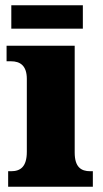

<svg xmlns="http://www.w3.org/2000/svg" viewBox="-20 -710 393 730"><path d="M23 -601H295V-690H23ZM11 0H333V-59H323C288 -59 264 -75 264 -130V-536H5V-477H22C56 -477 82 -461 82 -410V-133C82 -76 58 -59 22 -59H11Z"/></svg>

Font: Noto Serif Tamil SemiCondensed Black
Style: Regular
Weight: 900
Width: 4
Designer: Indian Type Foundry, Tom Grace, and the Monotype Design Team
Foundry: Monotype Imaging Inc.
Version: Version 2.004